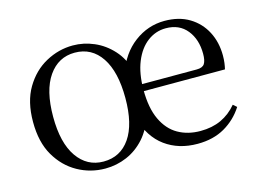

<svg xmlns="http://www.w3.org/2000/svg" viewBox="-79 -670 1112 823"><g transform="rotate(-15 477.0 -258.0)"><path d="M297 15Q231 15 174.5 -16.5Q118 -48 83 -108Q48 -168 48 -258Q48 -348 84 -408.5Q120 -469 177 -500Q234 -531 297 -531Q345 -531 390.5 -511.5Q436 -492 471 -453.5Q506 -415 521 -359H482Q509 -440 569.5 -485.5Q630 -531 704 -531Q768 -531 813.5 -503.5Q859 -476 883.5 -429Q908 -382 908 -323Q908 -305 906 -290Q904 -275 901 -263H493V-294H784Q810 -294 819 -308Q828 -322 828 -352Q828 -416 794.5 -457.5Q761 -499 701 -499Q656 -499 619.5 -471.5Q583 -444 562 -392.5Q541 -341 541 -269Q541 -188 565.5 -136Q590 -84 633 -59.5Q676 -35 732 -35Q784 -35 824 -53.5Q864 -72 894 -108L910 -94Q878 -44 827 -14.5Q776 15 706 15Q622 15 562.5 -28.5Q503 -72 478 -159L524 -158Q507 -101 472.5 -62.5Q438 -24 392.5 -4.5Q347 15 297 15ZM297 -16Q372 -16 414.5 -77.5Q457 -139 457 -255Q457 -372 414.5 -435.5Q372 -499 297 -499Q224 -499 180.5 -436.5Q137 -374 137 -257Q137 -141 180.5 -78.5Q224 -16 297 -16Z"/></g></svg>

Font: Noto Serif JP
Style: Regular
Weight: 400
Designer: Ryoko NISHIZUKA  (kana & ideographs); Frank Grießhammer (Latin, Greek & Cyrillic); Wenlong ZHANG  (bopomofo); Sandoll Co
Foundry: Adobe
Version: Version 2.003-H1;hotconv 1.1.1;makeotfexe 2.6.0